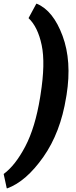

<svg xmlns="http://www.w3.org/2000/svg" viewBox="-53 -801 411 1037"><path d="M304.2 -275.4Q273.9 -85.4 181.2 46.6Q88.4 178.7 -13.7 216.3L-16.6 215.8L-33.2 138.7Q29.8 92.3 83.5 -10Q137.2 -112.3 163.6 -274.4L166 -290Q192.9 -459 172.1 -557.4Q151.4 -655.8 101.1 -703.1L143.1 -780.8H146Q234.4 -743.7 284.9 -607.4Q335.4 -471.2 306.6 -289.1Z"/></svg>

Font: Roboto-BlackItalic
Style: Italic
Weight: 900
Italic angle: -12°
Designer: Google
Version: Version 1.100141; 2013